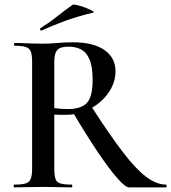

<svg xmlns="http://www.w3.org/2000/svg" viewBox="-20 -811 741 831"><path d="M538 0Q523 0 488 -39.5Q453 -79 403.5 -152.5Q354 -226 293 -329L373 -354Q454 -228 511.5 -153Q569 -78 613.5 -45Q658 -12 699 -12Q701 -12 701 -6Q701 0 699 0Q636 0 596.5 0Q557 0 538 0ZM295 -628Q384 -628 432 -594.5Q480 -561 480 -502Q480 -464 462 -430Q444 -396 414 -370Q384 -344 345.5 -329Q307 -314 266 -314Q254 -314 240 -314Q226 -314 215 -315V-81Q215 -52 220 -37Q225 -22 241.5 -17Q258 -12 290 -12Q293 -12 293 -6Q293 0 290 0Q265 0 234 -1Q203 -2 166 -2Q131 -2 99 -1Q67 0 42 0Q39 0 39 -6Q39 -12 42 -12Q75 -12 91 -17Q107 -22 113 -37Q119 -52 119 -81V-544Q119 -573 113.5 -587.5Q108 -602 92 -607.5Q76 -613 43 -613Q41 -613 41 -619Q41 -625 43 -625Q68 -625 99.5 -623.5Q131 -622 166 -622Q195 -622 230 -625Q265 -628 295 -628ZM381 -465Q381 -522 367.5 -553.5Q354 -585 331 -597Q308 -609 278 -609Q255 -609 241 -603.5Q227 -598 221 -583.5Q215 -569 215 -542V-343Q229 -341 245 -340Q261 -339 273 -339Q332 -339 356.5 -366Q381 -393 381 -465ZM160 -679Q156 -677 154 -682.5Q152 -688 155 -689Q195 -714 228 -740.5Q261 -767 294 -790Q297 -793 314.5 -789Q332 -785 350.5 -777.5Q369 -770 380 -764Q391 -758 382 -756Q315 -740 263 -721Q211 -702 160 -679Z"/></svg>

Font: Cormorant Light SemiBold
Style: Regular
Weight: 600
Version: Version 4.000